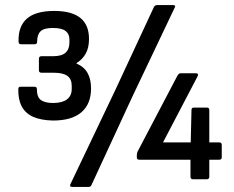

<svg xmlns="http://www.w3.org/2000/svg" viewBox="-20 -705 922 755"><path d="M189 -231Q141 -232 110.5 -245.5Q80 -259 65.5 -286.5Q51 -314 52 -355Q52 -364 61 -364H115Q125 -364 125 -355Q125 -323 141 -311.5Q157 -300 189 -300Q224 -300 243 -314Q262 -328 262 -355V-368Q262 -394 245 -406.5Q228 -419 191 -419H143Q133 -419 133 -429V-474Q133 -484 143 -484H189Q222 -484 237.5 -497.5Q253 -511 253 -538V-550Q253 -572 237.5 -583.5Q222 -595 188 -595Q153 -595 139.5 -582Q126 -569 126 -541Q126 -531 116 -531H63Q53 -531 53 -541Q51 -601 85.5 -631.5Q120 -662 193 -662Q262 -662 296 -634.5Q330 -607 330 -552Q330 -517 317 -494Q304 -471 281 -457V-455Q310 -443 324 -418.5Q338 -394 338 -357Q338 -296 300 -263.5Q262 -231 189 -231ZM264 30Q252 30 257 19L432 -348L586 -679Q591 -685 597 -685H661Q666 -685 668 -682.5Q670 -680 667 -675L500 -324L339 24Q336 30 328 30ZM739 0Q729 0 729 -10V-77H528Q518 -77 518 -86V-93Q518 -102 521 -109L678 -408Q683 -417 691 -417H749Q756 -417 758 -414Q760 -411 757 -405L621 -145H730L733 -273Q733 -282 743 -282H793Q803 -282 803 -273V-145H842Q852 -145 852 -135V-86Q852 -77 842 -77H803V-10Q803 0 793 0Z"/></svg>

Font: Sofia Sans Semi Condensed Medium
Style: Regular
Weight: 500
Designer: Botio Nikoltchev, Ani Petrova
Foundry: lettersoup
Version: Version 4.100